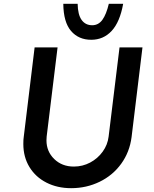

<svg xmlns="http://www.w3.org/2000/svg" viewBox="-20 -976 806 1004"><path d="M223 -242Q223 -184 263.5 -144.5Q304 -105 366 -105Q412 -105 451.5 -126Q491 -147 517 -183Q543 -219 548 -262L605 -728H725L668 -259Q658 -181 614 -120Q570 -59 501 -25.5Q432 8 352 8Q280 8 223 -21Q166 -50 134 -102.5Q102 -155 102 -223Q102 -247 104 -259L161 -728H281L224 -262Q223 -255 223 -242ZM311 -956H386Q387 -899 407 -871.5Q427 -844 462 -844Q495 -844 515.5 -872.5Q536 -901 549 -956H624Q607 -861 564 -814.5Q521 -768 457 -768Q391 -768 351.5 -814Q312 -860 311 -956Z"/></svg>

Font: Josefin Sans SemiBold
Style: Italic
Weight: 600
Italic angle: -7°
Designer: Santiago Orozco
Foundry: Typemade
Version: Version 2.000